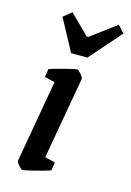

<svg xmlns="http://www.w3.org/2000/svg" viewBox="-109 -743 552 808"><g transform="rotate(15 167.0 -339.0)"><path d="M44 -25 107 -383 62 -394 68 -430Q92 -438 135.5 -449Q179 -460 186 -460Q191 -460 203 -445.5Q215 -431 214 -426L151 -68L196 -57L190 -21Q170 -14 124.5 -2.5Q79 9 72 9Q67 9 55 -5Q43 -19 44 -25ZM68 -658 104 -687 188 -604H195L306 -687L334 -656L214 -519H143Z"/></g></svg>

Font: Grenze Medium
Style: Italic
Weight: 500
Italic angle: -10°
Designer: Renata Polastri
Foundry: Omnibus-Type
Version: Version 1.002; ttfautohint (v1.8)